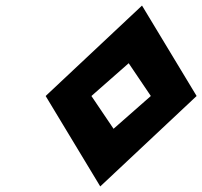

<svg xmlns="http://www.w3.org/2000/svg" viewBox="-20 -773 722 686"><path d="M306.6 -430 439.8 -547.1 518.9 -430 385.7 -312.9ZM682.5 -430 487.4 -753.1 143.1 -430 338.2 -106.9Z"/></svg>

Font: Stormning
Style: BoldObl
Weight: 400
Designer: Robert Jablonski, Mew Too
Foundry: Cannot Into Space Fonts
Version: Version 0.90